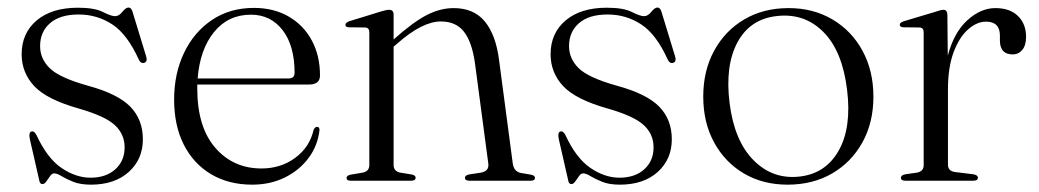

<svg xmlns="http://www.w3.org/2000/svg" viewBox="-20 -480 2759 510"><path d="M220.5 -8Q261.5 -8 286.2 -30.2Q311 -52.5 311 -88.5Q311 -123.5 285.2 -147.5Q259.5 -171.5 190 -191.5Q104.5 -215.5 71 -251.2Q37.5 -287 37.5 -336Q37.5 -392 77.5 -425.8Q117.5 -459.5 187 -459.5Q231 -459.5 253.2 -448.2Q275.5 -437 285.5 -437Q296 -437 305 -448.5Q314 -460 321.5 -460Q328 -460 331.5 -450.5L368 -331Q372.5 -317 364 -313.5Q355.5 -310 349.5 -320Q318.5 -389 278.2 -415.2Q238 -441.5 189 -441.5Q139.5 -441.5 113 -418.5Q86.5 -395.5 86.5 -357.5Q86.5 -324 112.2 -298.8Q138 -273.5 213 -252.5Q292.5 -231 326 -196.8Q359.5 -162.5 359.5 -110Q359.5 -57 322 -23.2Q284.5 10.5 221.5 10.5Q193.5 10.5 174.8 3Q156 -4.5 143.8 -12Q131.5 -19.5 124 -19.5Q118 -19.5 113 -12.2Q108 -5 103 2Q98 9 93 9Q86 9 84.5 0L59.5 -109.5Q55.5 -128 63 -130.5Q70.5 -133.5 77 -121Q105.5 -59.5 143.5 -33.8Q181.5 -8 220.5 -8Z M830 -279.5Q830 -255.5 800.5 -255.5H504Q504 -250 504 -245Q504 -142.5 551.8 -87.5Q599.5 -32.5 674.5 -32.5Q726 -32.5 764.2 -60.8Q802.5 -89 813 -135Q816.5 -143 822 -143Q829.5 -143 828.5 -133Q823.5 -92 799.2 -59.8Q775 -27.5 736.5 -8.5Q698 10.5 650 10.5Q587.5 10.5 540.8 -17.2Q494 -45 468.2 -95.8Q442.5 -146.5 442.5 -215.5Q442.5 -284.5 468.8 -339.5Q495 -394.5 542.8 -426.8Q590.5 -459 654.5 -459Q707 -459 746.5 -436.2Q786 -413.5 808 -373Q830 -332.5 830 -279.5ZM646.5 -441Q586 -441 548.5 -394.8Q511 -348.5 505 -271.5H746Q762.5 -271.5 762.5 -286.5Q762.5 -358.5 730.8 -399.8Q699 -441 646.5 -441Z M1025.5 -441.5V-375L1026.5 -376Q1077.5 -421.5 1113.5 -440Q1149.5 -458.5 1185 -458.5Q1238.5 -458.5 1267.8 -423Q1297 -387.5 1305.5 -321.5L1342 -46Q1345 -24 1364 -20.5L1390.5 -16Q1401 -14 1401 -7.5Q1401 0 1390 0H1226.5Q1215 0 1215 -8Q1215 -14 1225.5 -16.5L1257.5 -21.5Q1280 -25.5 1277 -46L1241.5 -313Q1233.5 -369 1212.2 -396Q1191 -423 1151 -423Q1102 -423 1036 -365L1025.5 -356V-42Q1025.5 -25 1043 -21.5L1073.5 -16.5Q1084 -14.5 1084 -8Q1084 0 1072.5 0H911Q900.5 0 900.5 -7.5Q900.5 -13.5 911 -16L943.5 -21.5Q961 -25 961 -41.5V-394Q961 -406.5 950 -407L906.5 -407.5Q897.5 -408 897.5 -414Q897.5 -419.5 907.5 -423.5L992 -449.5Q1006.5 -454 1013.5 -454Q1025.5 -454 1025.5 -441.5Z M1625.5 -8Q1666.5 -8 1691.2 -30.2Q1716 -52.5 1716 -88.5Q1716 -123.5 1690.2 -147.5Q1664.5 -171.5 1595 -191.5Q1509.5 -215.5 1476 -251.2Q1442.5 -287 1442.5 -336Q1442.5 -392 1482.5 -425.8Q1522.5 -459.5 1592 -459.5Q1636 -459.5 1658.2 -448.2Q1680.5 -437 1690.5 -437Q1701 -437 1710 -448.5Q1719 -460 1726.5 -460Q1733 -460 1736.5 -450.5L1773 -331Q1777.5 -317 1769 -313.5Q1760.5 -310 1754.5 -320Q1723.5 -389 1683.2 -415.2Q1643 -441.5 1594 -441.5Q1544.5 -441.5 1518 -418.5Q1491.5 -395.5 1491.5 -357.5Q1491.5 -324 1517.2 -298.8Q1543 -273.5 1618 -252.5Q1697.5 -231 1731 -196.8Q1764.5 -162.5 1764.5 -110Q1764.5 -57 1727 -23.2Q1689.5 10.5 1626.5 10.5Q1598.5 10.5 1579.8 3Q1561 -4.5 1548.8 -12Q1536.5 -19.5 1529 -19.5Q1523 -19.5 1518 -12.2Q1513 -5 1508 2Q1503 9 1498 9Q1491 9 1489.5 0L1464.5 -109.5Q1460.5 -128 1468 -130.5Q1475.5 -133.5 1482 -121Q1510.5 -59.5 1548.5 -33.8Q1586.5 -8 1625.5 -8Z M2075 -458.5Q2140 -458.5 2191 -428.5Q2242 -398.5 2271 -345.2Q2300 -292 2300 -223Q2300 -154.5 2270.8 -101.8Q2241.5 -49 2190.2 -19.2Q2139 10.5 2072 10.5Q2006.5 10.5 1956 -19.2Q1905.5 -49 1876.8 -101.8Q1848 -154.5 1848 -223.5Q1848 -292 1876.8 -345Q1905.5 -398 1956.5 -428.2Q2007.5 -458.5 2075 -458.5ZM2103.5 -11Q2173 -18.5 2207.8 -80Q2242.5 -141.5 2230 -242Q2217.5 -344.5 2167.2 -395Q2117 -445.5 2044.5 -437.5Q1972.5 -430 1939 -367.8Q1905.5 -305.5 1918 -206Q1930.5 -106 1981.5 -54.5Q2032.5 -3 2103.5 -11Z M2496.5 -441 2497.5 -332Q2514 -394 2549.5 -426.2Q2585 -458.5 2624 -458.5Q2662.5 -458.5 2684 -437.5Q2705.5 -416.5 2705.5 -382Q2705.5 -359.5 2695.5 -347.5Q2685.5 -335.5 2670 -335.5Q2636.5 -335.5 2636 -371.5V-385.5Q2636 -422.5 2599 -422.5Q2575 -422.5 2551.8 -402.2Q2528.5 -382 2513.2 -341.8Q2498 -301.5 2498 -242.5V-42.5Q2498 -25.5 2517 -23L2565.5 -17Q2577.5 -15 2577.5 -8Q2577.5 0 2565.5 0H2384.5Q2373 0 2373 -8Q2373 -14.5 2384.5 -17L2416 -21.5Q2433.5 -25 2433.5 -41V-394.5Q2433.5 -406.5 2422.5 -407L2379 -407.5Q2370 -408 2370 -414.5Q2370 -420 2380.5 -423.5L2464 -448.5Q2479.5 -454 2486 -454Q2496 -454 2496.5 -441Z"/></svg>

Font: Fraunces 72pt Light
Style: Regular
Weight: 300
Version: Version 1.000;[0bf87f6ff]